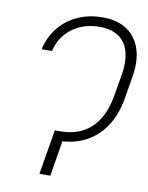

<svg xmlns="http://www.w3.org/2000/svg" viewBox="-83 -798 662 858"><g transform="rotate(10 247.5 -368.5)"><path d="M200.7 -203.1H211.4Q273.4 -202.6 317.1 -226.6Q360.8 -250.5 387.2 -294.4Q413.6 -338.4 423.8 -397.9L441.4 -500.5Q448.7 -543.9 444.3 -579.3Q439.9 -614.7 423.8 -640.1Q407.7 -665.5 378.4 -679.4Q349.1 -693.4 306.2 -693.4Q233.4 -692.9 181.9 -653.8Q130.4 -614.7 115.7 -549.8H68.8Q81.5 -606.4 115.5 -648.7Q149.4 -690.9 200 -714.1Q250.5 -737.3 313.5 -737.3Q382.3 -737.3 425.8 -707Q469.2 -676.8 485.6 -623.5Q502 -570.3 490.2 -500.5L473.1 -397.9Q460.9 -324.7 426.3 -271.2Q391.6 -217.8 336.4 -188.7Q281.2 -159.7 206.5 -159.7H193.8ZM238.8 -203.1 205.1 0H155.8L189.9 -203.1Z"/></g></svg>

Font: Inter 28pt ExtraLight
Style: Italic
Weight: 250
Italic angle: -9.3988°
Designer: Rasmus Andersson
Foundry: rsms
Version: Version 4.001;git-66647c0bb